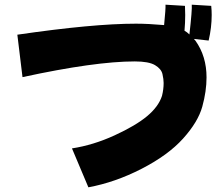

<svg xmlns="http://www.w3.org/2000/svg" viewBox="-20 -762 942 819"><path d="M680 -655Q687 -725 686 -742L769 -737Q770 -718 770 -698Q770 -665 767 -631Q778 -625 788 -615Q800 -721 798 -742L881 -737Q883 -718 883 -698Q883 -645 870 -589L807 -596L814 -588Q861 -522 861 -432Q861 -373 843 -307.5Q825 -242 761 -171Q697 -100 584 -42Q471 16 357 37L287 -129Q378 -143 468.5 -184.5Q559 -226 607.5 -266.5Q656 -307 671 -353Q678 -381 678 -408Q678 -424 673 -446Q668 -468 641.5 -484Q615 -500 555 -500Q385 -500 76 -433L54 -614Q376 -661 560 -661Q612 -661 680 -655Z"/></svg>

Font: KN Bobohei
Style: Bold
Weight: 700
Designer: Kingnam Type Foundry
Version: Version 1.710;March 18, 2023